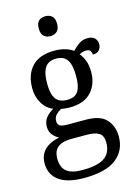

<svg xmlns="http://www.w3.org/2000/svg" viewBox="-145 -837 827 1154"><g transform="rotate(-15 269.0 -260.0)"><path d="M231 240Q127 240 75 201.5Q23 163 23 94Q23 55 40.5 28.5Q58 2 86.5 -13Q115 -28 148 -34Q128 -43 110.5 -63.5Q93 -84 93 -116Q93 -146 108.5 -168Q124 -190 158 -210Q115 -228 91.5 -269.5Q68 -311 68 -361Q68 -447 115 -496.5Q162 -546 256 -546Q292 -546 324 -536Q356 -526 370 -513Q384 -529 409 -548Q434 -567 467 -567Q497 -567 511.5 -551.5Q526 -536 526 -515Q526 -494 513.5 -478.5Q501 -463 473 -463Q473 -474 466.5 -485.5Q460 -497 440 -497Q427 -497 417 -494Q407 -491 397 -485Q414 -464 425 -435.5Q436 -407 436 -364Q436 -290 391.5 -241Q347 -192 256 -192Q244 -192 228.5 -193.5Q213 -195 203 -197Q184 -187 170 -172Q156 -157 156 -134Q156 -116 167.5 -106Q179 -96 218 -96H331Q420 -96 458 -54Q496 -12 496 53Q496 139 431.5 189.5Q367 240 231 240ZM233 191Q305 191 344 175.5Q383 160 398.5 132.5Q414 105 414 70Q414 24 388 8.5Q362 -7 312 -7H214Q186 -7 161 0.5Q136 8 120 28Q104 48 104 88Q104 117 115 140.5Q126 164 154 177.5Q182 191 233 191ZM253 -240Q286 -240 305.5 -253Q325 -266 333.5 -294Q342 -322 342 -365Q342 -410 333 -439.5Q324 -469 304.5 -483Q285 -497 252 -497Q220 -497 200 -482.5Q180 -468 171 -438.5Q162 -409 162 -364Q162 -300 183.5 -270Q205 -240 253 -240ZM256 -636Q232 -636 215.5 -650Q199 -664 199 -698Q199 -733 215.5 -746.5Q232 -760 256 -760Q279 -760 296 -746.5Q313 -733 313 -698Q313 -664 296 -650Q279 -636 256 -636Z"/></g></svg>

Font: Noto Serif Kannada
Style: Regular
Weight: 400
Designer: Universal Thirst, Indian Type Foundry and the Monotype Design Team
Foundry: Monotype Imaging Inc.
Version: Version 2.003